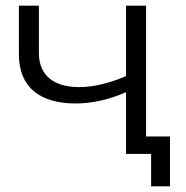

<svg xmlns="http://www.w3.org/2000/svg" viewBox="-20 -546 660 681"><path d="M498 -62V-526H427V-276C368 -251 312 -237 261 -237C173 -237 118 -277 118 -357V-526H47V-353C47 -234 125 -179 248 -179C307 -179 368 -193 427 -219V0H516V115H583V-62Z"/></svg>

Font: Talent
Style: Regular
Weight: 400
Designer: Mike Powis
Version: Version 1.001;hotconv 1.0.109;makeotfexe 2.5.65596